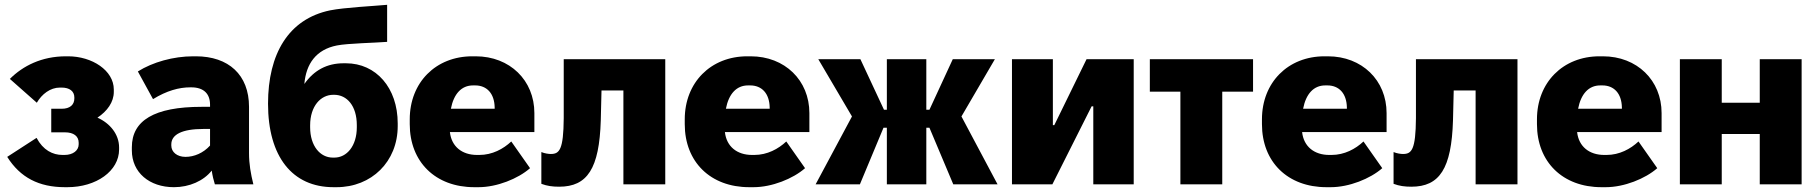

<svg xmlns="http://www.w3.org/2000/svg" viewBox="-20 -766 7564 798"><path d="M250 12H260C380 12 475 -55 475 -145V-153C475 -208 437 -254 385 -277C426 -304 453 -342 453 -384V-394C453 -473 363 -532 263 -532H254C153 -532 75 -492 21 -438L133 -339C154 -375 189 -402 229 -402H236C269 -402 289 -387 289 -361V-357C289 -330 270 -314 237 -314H193V-216H250C286 -216 307 -200 307 -173V-166C307 -141 284 -122 248 -122H240C199 -122 159 -142 132 -193L10 -114C64 -28 142 12 250 12Z M703 12C767 12 826 -14 860 -57C863 -36 868 -16 873 0H1033C1022 -45 1015 -84 1015 -130V-322C1015 -455 930 -532 794 -532H783C701 -532 615 -508 553 -469L616 -354C673 -389 724 -403 771 -403H775C828 -403 853 -375 853 -331V-322H818C621 -322 528 -265 528 -154V-141C528 -49 601 12 703 12ZM751 -114C716 -114 692 -134 692 -161V-166C692 -207 737 -230 825 -230H853V-161C825 -130 787 -114 751 -114Z M1366 12H1379C1524 12 1633 -94 1633 -242V-253C1633 -401 1543 -503 1418 -503H1408C1339 -503 1285 -474 1245 -417C1252 -501 1294 -560 1380 -577C1425 -586 1541 -588 1589 -592V-746C1536 -741 1412 -735 1352 -723C1179 -687 1094 -542 1094 -335C1094 -115 1195 12 1366 12ZM1363 -111C1311 -111 1269 -159 1269 -237V-245C1269 -325 1313 -372 1365 -372H1369C1422 -372 1463 -326 1463 -246V-237C1463 -159 1421 -111 1370 -111Z M1951 12H1969C2045 12 2133 -23 2183 -67L2105 -178C2072 -147 2026 -122 1972 -122H1963C1900 -122 1857 -157 1850 -216V-217H2201V-296C2201 -432 2099 -532 1957 -532H1943C1791 -532 1683 -423 1683 -270V-250C1683 -93 1790 12 1951 12ZM1854 -314C1866 -376 1898 -411 1946 -411H1955C2003 -411 2035 -378 2036 -319V-314Z M2304 10C2421 10 2471 -65 2477 -266L2480 -390H2571V0H2745V-520H2323V-275C2322 -143 2305 -126 2269 -126C2261 -126 2244 -128 2230 -134V-2C2254 7 2276 10 2304 10Z M3094 12H3112C3188 12 3276 -23 3326 -67L3248 -178C3215 -147 3169 -122 3115 -122H3106C3043 -122 3000 -157 2993 -216V-217H3344V-296C3344 -432 3242 -532 3100 -532H3086C2934 -532 2826 -423 2826 -270V-250C2826 -93 2933 12 3094 12ZM2997 -314C3009 -376 3041 -411 3089 -411H3098C3146 -411 3178 -378 3179 -319V-314Z M3666 0H3830V-235H3843L3942 0H4126L3976 -282L4115 -520H3940L3843 -310H3830V-520H3666V-310H3654L3556 -520H3381L3521 -282L3370 0H3554L3652 -235H3666Z M4186 0H4354L4517 -324H4524V0H4692V-520H4496L4362 -246H4356V-520H4186Z M4886 0H5060V-385H5188V-520H4759V-385H4886Z M5493 12H5511C5587 12 5675 -23 5725 -67L5647 -178C5614 -147 5568 -122 5514 -122H5505C5442 -122 5399 -157 5392 -216V-217H5743V-296C5743 -432 5641 -532 5499 -532H5485C5333 -532 5225 -423 5225 -270V-250C5225 -93 5332 12 5493 12ZM5396 -314C5408 -376 5440 -411 5488 -411H5497C5545 -411 5577 -378 5578 -319V-314Z M5846 10C5963 10 6013 -65 6019 -266L6022 -390H6113V0H6287V-520H5865V-275C5864 -143 5847 -126 5811 -126C5803 -126 5786 -128 5772 -134V-2C5796 7 5818 10 5846 10Z M6636 12H6654C6730 12 6818 -23 6868 -67L6790 -178C6757 -147 6711 -122 6657 -122H6648C6585 -122 6542 -157 6535 -216V-217H6886V-296C6886 -432 6784 -532 6642 -532H6628C6476 -532 6368 -423 6368 -270V-250C6368 -93 6475 12 6636 12ZM6539 -314C6551 -376 6583 -411 6631 -411H6640C6688 -411 6720 -378 6721 -319V-314Z M6962 0H7136V-209H7294V0H7468V-520H7294V-339H7136V-520H6962Z"/></svg>

Font: Fixel Text ExtraBold
Style: Regular
Weight: 800
Width: 4
Designer: AlfaBravo + MacPaw
Foundry: Kyrylo Tkachov, Marchela Mozhyna, Serhii Makarenko, Maria Weinstein, Zakhar Kryvoshyya
Version: Version 1.211